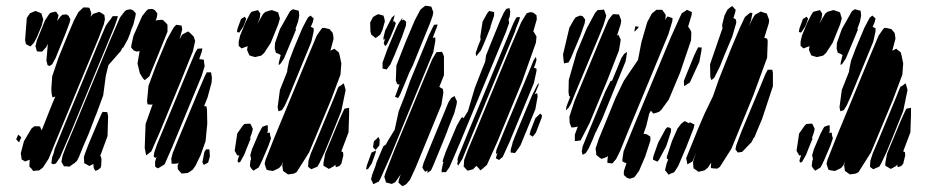

<svg xmlns="http://www.w3.org/2000/svg" viewBox="-20 -599 3209 666"><path d="M323 -469 171 -103 149 -49 129 -18 116 -8 104 -7 95 -6 90 -13 82 -21V-27L83 -44V-45L67 -39L55 -46L54 -55L52 -67L63 -109L89 -153L99 -161H114L119 -160L121 -155L125 -146V-148L162 -241L172 -264L162 -261L159 -274L158 -291L161 -334L183 -399L216 -480L237 -529L252 -557L269 -573H282L290 -572L293 -564L297 -553L294 -541L303 -551L313 -554L324 -558L333 -553L342 -547L344 -532L340 -514ZM561 -489 518 -383 504 -349 498 -334 482 -321 476 -327 465 -345 457 -379 464 -420 465 -422 454 -420 444 -424 435 -434 436 -444 443 -475 473 -543 488 -562 494 -567 508 -568 517 -564 526 -552 524 -539 520 -526 524 -529 536 -530H545L551 -524L560 -515L561 -510ZM288 -136 269 -92 254 -55 247 -41 236 -31V-32L221 -21L210 -22H202L198 -29L193 -38L197 -59L210 -93L237 -157L361 -457L396 -538L412 -559L418 -564L432 -567L442 -563L451 -553L450 -544L443 -515L437 -500L435 -495L431 -482L423 -462L407 -433L405 -434L399 -422L356 -373L347 -336L338 -268L314 -203L308 -189V-188ZM73 -537 84 -553 103 -561 116 -556 124 -552 126 -544 130 -532 125 -511 108 -470 98 -451 86 -438 79 -441 70 -446 67 -460ZM207 -482 173 -398 161 -376 152 -370 145 -373 141 -389 146 -447 140 -435 126 -420H117L108 -421L106 -428L103 -439L108 -459L136 -528L149 -548L154 -554L168 -558H175L183 -546L181 -537L178 -526L190 -542L197 -548L211 -549L218 -544L224 -532L221 -519ZM378 -509 226 -141 188 -53 174 -32 164 -29 158 -33 159 -39 161 -54 166 -67 170 -83 203 -164 319 -444 347 -510 360 -528 359 -526 366 -536 371 -543H384H389L387 -535ZM649 -421 605 -312 534 -140 505 -74 487 -60 486 -65 482 -86 485 -169 510 -239 509 -237 504 -236 492 -237 490 -248 495 -301 521 -371 559 -462 582 -503 591 -513 599 -512 610 -510 612 -497 603 -463 608 -472 612 -479 632 -490 639 -485 652 -472 657 -457ZM680 -337 577 -88 551 -29 528 -15 519 -20 518 -26V-38L523 -55L519 -51L513 -56L515 -70L525 -99L542 -140L639 -374L657 -416L665 -430L682 -431L680 -420L671 -394L687 -392L688 -381L690 -370ZM699 -170 693 -109 676 -61 658 -24 649 -11 638 -3 631 1 621 2 610 3 602 -6 597 -12 596 -24 600 -36 596 -32 587 -31H575V-37L574 -48L579 -68L596 -110L669 -285L690 -334L697 -348H703H712L713 -343L715 -330L714 -313L700 -261L688 -231L696 -230L698 -219ZM305 -16 304 -30 295 -26 290 -23 280 -29 272 -33V-39L271 -54L274 -64L286 -96L318 -172L331 -202L336 -211L352 -210L355 -196L353 -127L328 -59L326 -57H330L332 -46L331 -25L329 -17L320 -10L311 -6ZM54 -123 46 -105 36 -116 41 -127 43 -132ZM702 -35 687 -27 682 -36 689 -72 695 -81H706L707 -75L708 -56Z M1001 -482 965 -396 953 -378 947 -373V-381L953 -406L954 -408L947 -412L937 -416L933 -431L934 -450L951 -498L986 -560L996 -567L1007 -564L1016 -562L1017 -556L1018 -545L1014 -524L1005 -499L1007 -497ZM945 -514 919 -450 896 -415 886 -406 873 -403 865 -401 854 -404 845 -407 842 -414 837 -426 839 -439 818 -431 808 -440V-455L813 -476L831 -520L846 -549L852 -558L875 -564L883 -552L881 -536L873 -517L893 -551L901 -558L918 -563L923 -564L937 -559L945 -556L947 -548L951 -535ZM1060 -454 981 -262 968 -233 958 -217 946 -213 943 -227 951 -287 976 -350 977 -359 983 -388 1000 -433 1029 -502 1048 -538 1057 -545 1068 -535 1065 -522 1058 -506 1060 -505 1068 -501V-490ZM810 -486 802 -488 804 -500 816 -533 829 -541 834 -534 830 -522 824 -507ZM1164 -379 1161 -340 1128 -252 1052 -70 1009 -2 1000 3 987 5 979 6 962 -6 961 -12 959 -26 962 -38 956 -25 948 -16 938 -11 927 -6 913 -8 905 -10 902 -18 898 -31 901 -44 933 -125 1049 -405 1079 -476 1093 -496 1098 -502H1106L1123 -498L1134 -485L1136 -475L1137 -464L1126 -423L1128 -424L1140 -430L1148 -423L1155 -418L1158 -408ZM1164 -214 1129 -127 1106 -71 1088 -33 1081 -21 1060 -12 1049 -20V-26L1050 -41L1059 -69L1060 -71L1078 -113L1138 -258L1152 -293L1157 -302L1158 -298L1159 -300L1172 -310L1174 -305L1179 -287ZM1145 -19 1143 -28 1139 -23 1130 -18 1121 -13 1111 -19 1102 -24V-34L1108 -66L1155 -179L1169 -210L1175 -222L1191 -225V-219V-201L1189 -140L1164 -74L1170 -71L1171 -60L1164 -31L1157 -23ZM836 -85 827 -62 813 -37 806 -35 804 -42 807 -52 810 -60H803L794 -76L803 -136L822 -163L828 -169L843 -170H848L851 -165L857 -152L854 -139L847 -119H850L847 -112ZM911 -93 890 -44 881 -25 877 -18 859 -7 853 -13 847 -22V-27L849 -43L851 -47L850 -52L848 -60L854 -81L877 -135L886 -152L890 -159L903 -164H909V-155V-144L907 -138L916 -139L917 -130L920 -119Z M1471 -517 1435 -429 1412 -372 1400 -348 1382 -304 1367 -269 1361 -259 1350 -263 1354 -273 1366 -306H1364L1358 -307L1353 -320L1355 -372L1388 -456L1419 -529L1438 -565L1446 -572L1455 -579L1465 -578L1476 -576L1480 -565L1483 -557L1481 -545ZM1735 -488 1577 -107 1553 -51 1539 -19 1527 -2H1518L1512 -1V-10L1517 -34L1519 -37L1515 -38L1517 -46L1526 -72L1564 -162L1578 -187L1583 -193L1588 -189L1603 -213L1627 -294L1652 -358L1663 -385L1666 -407L1686 -457L1715 -528L1728 -556L1736 -568L1747 -571L1750 -559L1748 -541L1744 -531L1745 -527L1746 -518L1743 -511ZM1669 -473 1657 -444 1648 -424 1632 -404 1630 -415 1639 -441 1647 -461 1646 -472 1654 -524 1670 -553 1677 -561 1686 -559 1694 -557V-545L1681 -506H1682L1679 -498ZM1839 -451 1790 -313 1705 -107 1669 -27 1653 -13 1646 -8 1641 -15 1633 -23 1634 -25 1633 -24 1621 -12 1610 -9 1602 -7 1596 -13 1588 -22 1589 -27 1590 -44 1603 -79 1630 -143 1752 -438 1788 -522 1802 -545 1807 -553 1820 -557 1830 -555 1841 -546 1842 -532 1830 -490 1835 -483 1841 -472ZM1307 -496 1299 -479 1290 -472 1283 -467 1274 -474 1268 -479 1265 -489 1264 -521 1274 -540 1284 -546 1292 -550 1302 -547 1310 -545 1313 -536 1315 -525ZM1335 -472 1322 -445 1316 -439 1311 -449 1314 -459 1317 -467 1311 -459 1310 -468 1316 -493 1339 -538 1349 -547 1347 -538 1342 -520 1346 -527 1353 -519 1349 -506ZM1767 -491 1619 -134 1584 -48 1569 -24 1566 -32 1568 -38 1567 -47 1570 -57 1607 -148 1717 -413 1761 -519 1771 -538 1777 -540 1784 -539 1780 -526 1770 -501ZM1374 -470 1349 -409 1334 -375 1321 -358 1313 -360 1307 -361V-366V-382L1324 -429L1354 -500L1360 -513L1362 -516L1363 -518V-519L1364 -520L1376 -537L1375 -531V-528L1381 -531L1389 -523L1388 -510ZM1483 -418 1428 -285 1336 -61 1299 22 1294 31 1283 36 1275 40 1272 33 1267 23 1271 7 1282 -22 1283 -25 1286 -36 1310 -92 1318 -97 1327 -113 1349 -149 1363 -213 1385 -269 1402 -317 1467 -475 1481 -504 1486 -513 1498 -514 1495 -504 1481 -468 1490 -469V-457ZM1511 -235 1421 -16 1402 25 1389 40 1376 47 1370 42 1362 34 1364 23 1370 6 1351 33 1339 39 1327 36 1319 34 1317 27 1313 14 1317 1 1348 -78 1451 -326 1479 -393 1489 -410 1494 -418 1508 -419H1513L1516 -414L1520 -403V-338L1504 -298L1511 -293L1516 -291L1518 -278ZM1832 -311 1748 -108 1724 -55 1711 -44 1700 -50 1703 -61 1706 -69 1700 -64 1702 -79 1726 -138 1811 -341 1831 -390 1839 -402 1841 -391 1836 -374 1832 -364 1841 -361V-353ZM1837 -220 1785 -94 1771 -74 1766 -68 1760 -69 1751 -70 1752 -82 1758 -102H1757L1761 -112L1764 -120L1765 -123L1773 -142L1774 -145L1825 -267L1844 -305L1850 -311L1847 -301L1835 -272L1843 -276L1845 -265ZM1515 -103 1497 -59 1482 -23 1475 -8 1462 1 1463 -6V-8L1455 -3L1449 -11L1445 -18L1449 -33L1466 -75L1524 -216L1535 -243L1545 -259L1557 -266L1561 -256L1565 -248L1564 -238L1556 -207L1534 -152L1531 -143ZM1839 -139 1828 -125 1817 -132 1820 -145 1837 -189 1854 -205 1860 -199 1859 -191ZM1297 -114 1296 -95 1283 -79 1274 -88 1275 -96 1277 -109 1285 -116 1293 -124ZM1270 -33 1257 -13 1250 -11 1252 -24 1264 -57 1269 -70 1284 -77 1283 -69Z M2520 -472 2493 -408 2477 -368 2458 -330 2448 -321 2444 -331 2443 -376 2485 -498H2486L2485 -513L2493 -545L2503 -565L2511 -572L2520 -578L2527 -570L2532 -565L2530 -556L2524 -536L2527 -535L2533 -531L2534 -520ZM2061 -481 1975 -275 1961 -240 1953 -226 1943 -216 1945 -230 1958 -264 1954 -266 1952 -279 1953 -322 1980 -416 2015 -500 2044 -554 2053 -564 2069 -565 2075 -566 2077 -561 2083 -545 2081 -537 2073 -511 2063 -486ZM2218 -56 2197 -7 2185 10 2180 16 2165 21 2155 18 2144 8V-5L2153 -33L2147 -35L2139 -39V-47L2143 -74L2180 -165L2307 -470L2340 -543L2345 -553L2356 -560L2363 -565L2380 -557L2379 -547L2367 -507L2373 -498L2377 -491L2378 -483L2377 -459L2339 -347L2300 -254L2274 -218L2266 -211L2257 -208L2246 -205L2238 -215L2232 -205L2222 -163L2212 -134L2214 -135L2224 -133L2236 -125V-111ZM2298 -479 2152 -127 2131 -75 2117 -47 2104 -32 2095 -33 2087 -34V-43L2089 -59L2086 -55L2073 -50L2066 -48L2059 -53L2048 -62V-67L2046 -84L2057 -117L2082 -178L2115 -259L2144 -319L2193 -391L2205 -453L2225 -522L2241 -552L2257 -565H2268H2277L2282 -558L2289 -548V-540L2287 -530L2291 -536L2296 -542L2313 -536L2312 -525ZM2641 -399 2593 -268 2517 -83 2477 -20 2468 -14 2454 -15 2446 -16V-24L2447 -35L2436 -18L2424 -8L2411 -5L2403 -3L2396 -8L2386 -15L2385 -21L2384 -38L2387 -48L2395 -69L2387 -51L2382 -39L2372 -33L2364 -29L2363 -37L2360 -50L2364 -60L2403 -156L2425 -207L2453 -265L2474 -325L2517 -433L2547 -504L2564 -540L2582 -555L2590 -554L2589 -548L2585 -528L2577 -508L2593 -539L2599 -548L2619 -559L2627 -556L2640 -552L2642 -546L2648 -530L2647 -519L2632 -471L2631 -468L2641 -465L2643 -457ZM2127 -424 2086 -319 2025 -172 1994 -112 1980 -110H1974V-115V-132L1985 -162L1982 -159L1968 -157H1962L1960 -162L1956 -173L1955 -194L1973 -249L2066 -473L2090 -529L2101 -544L2107 -550L2121 -549H2127L2129 -544L2135 -528L2133 -515L2120 -475L2125 -479L2128 -472L2133 -462L2132 -453ZM1994 -478 1960 -397 1952 -382 1945 -381 1937 -379 1935 -388 1933 -410 1955 -503 1971 -531 1977 -539 1992 -545 2001 -543 2010 -531 2008 -518ZM2191 -499 2181 -489V-494L2184 -508L2196 -506ZM2406 -385 2373 -313 2353 -300V-305L2352 -318L2364 -348L2388 -407L2398 -428L2402 -435L2414 -434L2413 -423ZM2150 -386 2069 -187 2047 -141 2046 -140 2035 -113 2022 -84 2012 -68 2001 -62 1998 -73 2001 -91 2014 -123 2079 -280 2098 -318 2103 -319 2125 -372 2135 -397 2145 -412 2155 -419 2154 -410ZM2661 -300 2623 -185 2614 -164 2597 -123 2594 -120 2587 -106 2554 -72 2539 -70 2531 -81 2534 -95 2552 -143 2619 -303 2635 -342 2643 -357H2659L2661 -346ZM2386 -154 2361 -90 2333 -24 2323 -8 2318 -1 2307 3 2299 7 2294 0 2287 -8 2288 -14 2293 -34 2298 -46 2293 -49V-55L2311 -110L2330 -153L2343 -170L2355 -179L2369 -172V-171L2373 -175L2389 -167ZM2291 -92 2266 -45 2261 -39H2260L2259 -37V-39L2245 -45L2246 -56L2263 -104L2289 -152L2295 -158L2303 -156L2308 -152L2307 -141Z M2950 -482 2914 -396 2902 -378 2896 -373V-381L2902 -406L2903 -408L2896 -412L2886 -416L2882 -431L2883 -450L2900 -498L2935 -560L2945 -567L2956 -564L2965 -562L2966 -556L2967 -545L2963 -524L2954 -499L2956 -497ZM2894 -514 2868 -450 2845 -415 2835 -406 2822 -403 2814 -401 2803 -404 2794 -407 2791 -414 2786 -426 2788 -439 2767 -431 2757 -440V-455L2762 -476L2780 -520L2795 -549L2801 -558L2824 -564L2832 -552L2830 -536L2822 -517L2842 -551L2850 -558L2867 -563L2872 -564L2886 -559L2894 -556L2896 -548L2900 -535ZM3009 -454 2930 -262 2917 -233 2907 -217 2895 -213 2892 -227 2900 -287 2925 -350 2926 -359 2932 -388 2949 -433 2978 -502 2997 -538 3006 -545 3017 -535 3014 -522 3007 -506 3009 -505 3017 -501V-490ZM2759 -486 2751 -488 2753 -500 2765 -533 2778 -541 2783 -534 2779 -522 2773 -507ZM3113 -379 3110 -340 3077 -252 3001 -70 2958 -2 2949 3 2936 5 2928 6 2911 -6 2910 -12 2908 -26 2911 -38 2905 -25 2897 -16 2887 -11 2876 -6 2862 -8 2854 -10 2851 -18 2847 -31 2850 -44 2882 -125 2998 -405 3028 -476 3042 -496 3047 -502H3055L3072 -498L3083 -485L3085 -475L3086 -464L3075 -423L3077 -424L3089 -430L3097 -423L3104 -418L3107 -408ZM3113 -214 3078 -127 3055 -71 3037 -33 3030 -21 3009 -12 2998 -20V-26L2999 -41L3008 -69L3009 -71L3027 -113L3087 -258L3101 -293L3106 -302L3107 -298L3108 -300L3121 -310L3123 -305L3128 -287ZM3094 -19 3092 -28 3088 -23 3079 -18 3070 -13 3060 -19 3051 -24V-34L3057 -66L3104 -179L3118 -210L3124 -222L3140 -225V-219V-201L3138 -140L3113 -74L3119 -71L3120 -60L3113 -31L3106 -23ZM2785 -85 2776 -62 2762 -37 2755 -35 2753 -42 2756 -52 2759 -60H2752L2743 -76L2752 -136L2771 -163L2777 -169L2792 -170H2797L2800 -165L2806 -152L2803 -139L2796 -119H2799L2796 -112ZM2860 -93 2839 -44 2830 -25 2826 -18 2808 -7 2802 -13 2796 -22V-27L2798 -43L2800 -47L2799 -52L2797 -60L2803 -81L2826 -135L2835 -152L2839 -159L2852 -164H2858V-155V-144L2856 -138L2865 -139L2866 -130L2869 -119Z"/></svg>

Font: Rubik Marker Hatch
Style: Regular
Weight: 400
Designer: Hubert and Fischer, NaN
Foundry: Hubert & Fischer, NaN
Version: Version 2.200